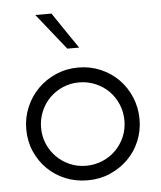

<svg xmlns="http://www.w3.org/2000/svg" viewBox="-48 -659 594 709"><g transform="rotate(-5 249.0 -304.5)"><path d="M39 -200Q39 -243 55.5 -281.5Q72 -320 100.5 -348.5Q129 -377 167.5 -393.5Q206 -410 250 -410Q294 -410 332.5 -393.5Q371 -377 399 -348.5Q427 -320 443 -281.5Q459 -243 459 -200Q459 -157 443 -119Q427 -81 398.5 -53Q370 -25 332 -8.5Q294 8 249 8Q205 8 167 -7.5Q129 -23 100.5 -51Q72 -79 55.5 -117Q39 -155 39 -200ZM94 -200Q94 -168 106 -140Q118 -112 139 -91Q160 -70 188 -58Q216 -46 248 -46Q280 -46 308.5 -58Q337 -70 358 -91Q379 -112 391 -140Q403 -168 403 -200Q403 -232 391 -260.5Q379 -289 358 -310Q337 -331 308.5 -343Q280 -355 248 -355Q216 -355 188 -343Q160 -331 139 -310Q118 -289 106 -260.5Q94 -232 94 -200ZM169 -617Q192 -583 214.5 -549.5Q237 -516 260 -483H216L109 -617Z"/></g></svg>

Font: Josefin Sans
Style: Regular
Weight: 400
Designer: Santiago Orozco
Foundry: Typemade
Version: Version 1.0